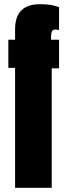

<svg xmlns="http://www.w3.org/2000/svg" viewBox="-20 -888 320 908"><path d="M51.3 0V-566.9H19.5V-700.2H51.3V-750Q51.3 -868.2 169.4 -868.2Q225.1 -868.2 259.3 -854V-746.1Q247.1 -748.5 243.2 -748.5Q228 -748.5 224.6 -737.5Q221.2 -726.6 221.2 -709.5V-700.2H259.3V-564.9H224.6V0Z"/></svg>

Font: webenart
Style: Regular
Weight: 400
Designer: Vernon Adams
Foundry: Vernon Adams
Version: Version 2.116; ttfautohint (v1.8.3)